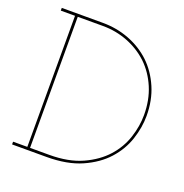

<svg xmlns="http://www.w3.org/2000/svg" viewBox="-126 -813 885 925"><g transform="rotate(20 316.0 -350.0)"><path d="M211 0Q317 0 390.5 -32.5Q464 -65 510 -116Q556 -167 576.5 -229Q597 -291 597 -350Q597 -430 569 -495Q541 -560 493 -606Q445 -651 381 -675.5Q317 -700 245 -700H35V-686H108V-14H35V0ZM122 -686H251Q318 -686 378.5 -662.5Q439 -639 485 -596Q531 -552 557.5 -489.5Q584 -427 584 -350Q584 -293 564.5 -233.5Q545 -174 502 -126Q458 -77 388.5 -45.5Q319 -14 220 -14H122Z"/></g></svg>

Font: Josefin Slab Thin Thin
Style: Regular
Weight: 250
Version: Version 2.000